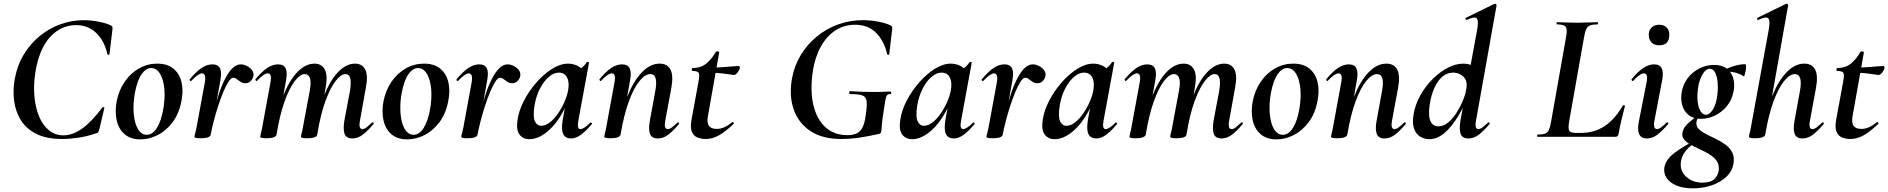

<svg xmlns="http://www.w3.org/2000/svg" viewBox="-20 -746 10296 1047"><path d="M320 12Q231 12 175 -17.5Q119 -47 91 -95Q63 -143 56.5 -200Q50 -257 60 -313Q74 -390 110.5 -450Q147 -510 199 -551.5Q251 -593 312 -614.5Q373 -636 436 -636Q477 -636 519.5 -627.5Q562 -619 585 -607Q592 -603 593 -599Q594 -595 593 -584L577 -450Q577 -447 572 -447Q567 -447 566 -450Q549 -524 504.5 -566.5Q460 -609 395 -609Q338 -609 291.5 -577.5Q245 -546 214.5 -487.5Q184 -429 172 -346Q162 -278 168 -217Q174 -156 194 -109Q214 -62 247.5 -35Q281 -8 326 -8Q376 -8 428 -45Q480 -82 538 -160Q541 -164 545.5 -161.5Q550 -159 549 -157L522 -42Q519 -30 516 -25.5Q513 -21 504 -19Q454 -2 406.5 5Q359 12 320 12Z M746 14Q691 14 658.5 -15Q626 -44 616 -91Q606 -138 616 -193Q628 -254 660 -300.5Q692 -347 738 -373Q784 -399 837 -399Q893 -399 926 -371.5Q959 -344 970 -297.5Q981 -251 969 -193Q956 -125 920.5 -78.5Q885 -32 839 -9Q793 14 746 14ZM780 -11Q812 -11 835.5 -48.5Q859 -86 870 -149Q878 -194 877.5 -234.5Q877 -275 868 -307Q859 -339 843 -357Q827 -375 804 -375Q776 -375 752 -341Q728 -307 715 -236Q707 -191 708 -150Q709 -109 717.5 -78Q726 -47 742 -29Q758 -11 780 -11Z M1129 -12 1119 -13Q1129 -66 1142 -120.5Q1155 -175 1170.5 -224Q1186 -273 1205 -311.5Q1224 -350 1246 -372.5Q1268 -395 1293 -395Q1309 -395 1326 -386.5Q1343 -378 1354 -364Q1365 -350 1362 -333Q1361 -320 1349 -306Q1337 -292 1318 -292Q1303 -292 1292 -299.5Q1281 -307 1271.5 -314.5Q1262 -322 1251 -322Q1240 -322 1226 -300.5Q1212 -279 1197.5 -244Q1183 -209 1169.5 -167.5Q1156 -126 1145.5 -85Q1135 -44 1129 -12ZM1073 8Q1054 8 1047 5.5Q1040 3 1040 0Q1040 -4 1046 -26Q1052 -48 1056 -74L1097 -297Q1100 -314 1099 -324.5Q1098 -335 1093.5 -340.5Q1089 -346 1081 -346Q1072 -346 1057.5 -336Q1043 -326 1024 -306Q1020 -302 1016 -306.5Q1012 -311 1016 -315Q1052 -358 1081 -376.5Q1110 -395 1138 -395Q1160 -395 1171 -385Q1182 -375 1184.5 -356Q1187 -337 1182 -309L1129 -12Q1126 8 1073 8Z M1902 9Q1868 9 1859 -16Q1850 -41 1858 -89L1888 -248Q1896 -296 1890 -319Q1884 -342 1864 -342Q1840 -342 1811 -305.5Q1782 -269 1755 -196Q1728 -123 1710 -12L1692 -13Q1712 -135 1746 -221.5Q1780 -308 1824 -353.5Q1868 -399 1916 -399Q1955 -399 1971.5 -367Q1988 -335 1975 -267L1943 -89Q1938 -61 1942.5 -51.5Q1947 -42 1956 -42Q1967 -42 1979.5 -52Q1992 -62 2008 -77Q2012 -81 2016 -77Q2020 -73 2016 -69Q1985 -32 1958 -11.5Q1931 9 1902 9ZM1432 8Q1413 8 1406 5.5Q1399 3 1399 0Q1399 -4 1404.5 -26Q1410 -48 1414 -74L1455 -297Q1464 -346 1440 -346Q1430 -346 1415.5 -336Q1401 -326 1382 -306Q1379 -302 1375 -306.5Q1371 -311 1374 -315Q1410 -358 1439 -376.5Q1468 -395 1496 -395Q1528 -395 1538 -372.5Q1548 -350 1540 -309L1488 -12Q1483 8 1432 8ZM1654 8Q1635 8 1628 5.5Q1621 3 1621 0Q1621 -4 1626.5 -26Q1632 -48 1636 -74L1669 -250Q1678 -299 1670 -320.5Q1662 -342 1642 -342Q1616 -342 1586.5 -303Q1557 -264 1531 -190.5Q1505 -117 1488 -12L1470 -13Q1489 -132 1522.5 -218.5Q1556 -305 1600.5 -352Q1645 -399 1695 -399Q1733 -399 1750.5 -368Q1768 -337 1756 -269L1710 -12Q1707 8 1654 8Z M2201 14Q2146 14 2113.5 -15Q2081 -44 2071 -91Q2061 -138 2071 -193Q2083 -254 2115 -300.5Q2147 -347 2193 -373Q2239 -399 2292 -399Q2348 -399 2381 -371.5Q2414 -344 2425 -297.5Q2436 -251 2424 -193Q2411 -125 2375.5 -78.5Q2340 -32 2294 -9Q2248 14 2201 14ZM2235 -11Q2267 -11 2290.5 -48.5Q2314 -86 2325 -149Q2333 -194 2332.5 -234.5Q2332 -275 2323 -307Q2314 -339 2298 -357Q2282 -375 2259 -375Q2231 -375 2207 -341Q2183 -307 2170 -236Q2162 -191 2163 -150Q2164 -109 2172.5 -78Q2181 -47 2197 -29Q2213 -11 2235 -11Z M2584 -12 2574 -13Q2584 -66 2597 -120.5Q2610 -175 2625.5 -224Q2641 -273 2660 -311.5Q2679 -350 2701 -372.5Q2723 -395 2748 -395Q2764 -395 2781 -386.5Q2798 -378 2809 -364Q2820 -350 2817 -333Q2816 -320 2804 -306Q2792 -292 2773 -292Q2758 -292 2747 -299.5Q2736 -307 2726.5 -314.5Q2717 -322 2706 -322Q2695 -322 2681 -300.5Q2667 -279 2652.5 -244Q2638 -209 2624.5 -167.5Q2611 -126 2600.5 -85Q2590 -44 2584 -12ZM2528 8Q2509 8 2502 5.5Q2495 3 2495 0Q2495 -4 2501 -26Q2507 -48 2511 -74L2552 -297Q2555 -314 2554 -324.5Q2553 -335 2548.5 -340.5Q2544 -346 2536 -346Q2527 -346 2512.5 -336Q2498 -326 2479 -306Q2475 -302 2471 -306.5Q2467 -311 2471 -315Q2507 -358 2536 -376.5Q2565 -395 2593 -395Q2615 -395 2626 -385Q2637 -375 2639.5 -356Q2642 -337 2637 -309L2584 -12Q2581 8 2528 8Z M2867 13Q2833 13 2813.5 -11.5Q2794 -36 2802 -91Q2809 -142 2836.5 -195.5Q2864 -249 2904.5 -295.5Q2945 -342 2990.5 -370.5Q3036 -399 3078 -399Q3098 -399 3119 -391.5Q3140 -384 3155.5 -367.5Q3171 -351 3173 -324L3113 -357Q3130 -359 3148.5 -373Q3167 -387 3180 -407Q3182 -410 3187.5 -408Q3193 -406 3192 -404L3134 -89Q3125 -42 3145 -42Q3155 -42 3169 -51.5Q3183 -61 3199 -77Q3202 -80 3206 -76Q3210 -72 3207 -69Q3176 -32 3148.5 -11.5Q3121 9 3095 9Q3063 9 3051.5 -14.5Q3040 -38 3048 -89L3073 -229L3094 -246Q3070 -164 3032 -106Q2994 -48 2951 -17.5Q2908 13 2867 13ZM2931 -60Q2955 -60 2979 -79Q3003 -98 3023.5 -128Q3044 -158 3058.5 -191.5Q3073 -225 3078 -253Q3086 -298 3072 -324Q3058 -350 3028 -350Q3000 -350 2973 -327Q2946 -304 2925 -264Q2904 -224 2895 -172Q2885 -109 2897 -84.5Q2909 -60 2931 -60Z M3567 9Q3534 9 3524.5 -16Q3515 -41 3524 -89L3553 -248Q3571 -342 3526 -342Q3498 -342 3467 -304Q3436 -266 3409 -192.5Q3382 -119 3364 -12L3346 -13Q3366 -132 3400.5 -218.5Q3435 -305 3480.5 -352Q3526 -399 3577 -399Q3619 -399 3636 -367Q3653 -335 3641 -267L3608 -89Q3603 -61 3607.5 -51.5Q3612 -42 3621 -42Q3632 -42 3645 -52Q3658 -62 3674 -77Q3677 -81 3681 -77Q3685 -73 3682 -69Q3651 -32 3624 -11.5Q3597 9 3567 9ZM3308 8Q3289 8 3282 5.5Q3275 3 3275 0Q3275 -4 3280.5 -26Q3286 -48 3290 -74L3331 -297Q3340 -346 3316 -346Q3306 -346 3291.5 -336Q3277 -326 3258 -306Q3255 -302 3251 -306.5Q3247 -311 3250 -315Q3286 -358 3315 -376.5Q3344 -395 3372 -395Q3404 -395 3414 -372.5Q3424 -350 3416 -309L3364 -12Q3359 8 3308 8Z M3829 12Q3805 12 3784 4Q3763 -4 3753 -27Q3743 -50 3751 -94L3790 -306Q3796 -339 3790 -349Q3784 -359 3756 -359Q3752 -359 3752.5 -367Q3753 -375 3756 -375Q3804 -375 3834.5 -402Q3865 -429 3883 -463Q3885 -467 3894 -465.5Q3903 -464 3902 -460L3840 -111Q3834 -76 3846 -59.5Q3858 -43 3889 -43Q3909 -43 3929.5 -52Q3950 -61 3973 -80Q3975 -82 3979.5 -78Q3984 -74 3981 -71Q3935 -27 3899.5 -7.5Q3864 12 3829 12ZM3981 -337Q3980 -337 3961.5 -340Q3943 -343 3916.5 -346Q3890 -349 3862 -349L3864 -378Q3898 -378 3926 -380Q3954 -382 3975 -384Q3996 -386 4007 -386Q4012 -386 4013.5 -382Q4015 -378 4014 -374Q4013 -366 4002.5 -351.5Q3992 -337 3981 -337Z M4568 12Q4464 12 4398.5 -32Q4333 -76 4307.5 -151Q4282 -226 4299 -319Q4312 -389 4347.5 -447Q4383 -505 4435 -547.5Q4487 -590 4551 -613Q4615 -636 4685 -636Q4729 -636 4771.5 -627.5Q4814 -619 4837 -607Q4844 -603 4845 -599Q4846 -595 4845 -584L4829 -450Q4828 -447 4823.5 -447Q4819 -447 4818 -450Q4801 -524 4757 -567.5Q4713 -611 4643 -611Q4583 -611 4535.5 -580Q4488 -549 4456 -491.5Q4424 -434 4412 -356Q4397 -251 4415.5 -173Q4434 -95 4481.5 -52Q4529 -9 4601 -9Q4633 -9 4653.5 -19.5Q4674 -30 4685.5 -55.5Q4697 -81 4702 -126Q4709 -174 4705.5 -196.5Q4702 -219 4681.5 -226Q4661 -233 4615 -233Q4610 -233 4610.5 -241Q4611 -249 4615 -249Q4676 -245 4727.5 -244.5Q4779 -244 4836 -247Q4839 -247 4840 -240Q4841 -233 4836 -233Q4823 -234 4817 -226.5Q4811 -219 4807 -194Q4803 -169 4795 -116Q4790 -83 4789 -67Q4788 -51 4787.5 -43.5Q4787 -36 4785 -28Q4784 -22 4782 -20Q4780 -18 4774 -16Q4723 -4 4669 4Q4615 12 4568 12Z M4954 13Q4920 13 4900.5 -11.5Q4881 -36 4889 -91Q4896 -142 4923.5 -195.5Q4951 -249 4991.5 -295.5Q5032 -342 5077.5 -370.5Q5123 -399 5165 -399Q5185 -399 5206 -391.5Q5227 -384 5242.5 -367.5Q5258 -351 5260 -324L5200 -357Q5217 -359 5235.5 -373Q5254 -387 5267 -407Q5269 -410 5274.5 -408Q5280 -406 5279 -404L5221 -89Q5212 -42 5232 -42Q5242 -42 5256 -51.5Q5270 -61 5286 -77Q5289 -80 5293 -76Q5297 -72 5294 -69Q5263 -32 5235.5 -11.5Q5208 9 5182 9Q5150 9 5138.5 -14.5Q5127 -38 5135 -89L5160 -229L5181 -246Q5157 -164 5119 -106Q5081 -48 5038 -17.5Q4995 13 4954 13ZM5018 -60Q5042 -60 5066 -79Q5090 -98 5110.5 -128Q5131 -158 5145.5 -191.5Q5160 -225 5165 -253Q5173 -298 5159 -324Q5145 -350 5115 -350Q5087 -350 5060 -327Q5033 -304 5012 -264Q4991 -224 4982 -172Q4972 -109 4984 -84.5Q4996 -60 5018 -60Z M5448 -12 5438 -13Q5448 -66 5461 -120.5Q5474 -175 5489.5 -224Q5505 -273 5524 -311.5Q5543 -350 5565 -372.5Q5587 -395 5612 -395Q5628 -395 5645 -386.5Q5662 -378 5673 -364Q5684 -350 5681 -333Q5680 -320 5668 -306Q5656 -292 5637 -292Q5622 -292 5611 -299.5Q5600 -307 5590.5 -314.5Q5581 -322 5570 -322Q5559 -322 5545 -300.5Q5531 -279 5516.5 -244Q5502 -209 5488.5 -167.5Q5475 -126 5464.5 -85Q5454 -44 5448 -12ZM5392 8Q5373 8 5366 5.5Q5359 3 5359 0Q5359 -4 5365 -26Q5371 -48 5375 -74L5416 -297Q5419 -314 5418 -324.5Q5417 -335 5412.5 -340.5Q5408 -346 5400 -346Q5391 -346 5376.5 -336Q5362 -326 5343 -306Q5339 -302 5335 -306.5Q5331 -311 5335 -315Q5371 -358 5400 -376.5Q5429 -395 5457 -395Q5479 -395 5490 -385Q5501 -375 5503.5 -356Q5506 -337 5501 -309L5448 -12Q5445 8 5392 8Z M5731 13Q5697 13 5677.5 -11.5Q5658 -36 5666 -91Q5673 -142 5700.5 -195.5Q5728 -249 5768.5 -295.5Q5809 -342 5854.5 -370.5Q5900 -399 5942 -399Q5962 -399 5983 -391.5Q6004 -384 6019.5 -367.5Q6035 -351 6037 -324L5977 -357Q5994 -359 6012.5 -373Q6031 -387 6044 -407Q6046 -410 6051.5 -408Q6057 -406 6056 -404L5998 -89Q5989 -42 6009 -42Q6019 -42 6033 -51.5Q6047 -61 6063 -77Q6066 -80 6070 -76Q6074 -72 6071 -69Q6040 -32 6012.5 -11.5Q5985 9 5959 9Q5927 9 5915.5 -14.5Q5904 -38 5912 -89L5937 -229L5958 -246Q5934 -164 5896 -106Q5858 -48 5815 -17.5Q5772 13 5731 13ZM5795 -60Q5819 -60 5843 -79Q5867 -98 5887.5 -128Q5908 -158 5922.5 -191.5Q5937 -225 5942 -253Q5950 -298 5936 -324Q5922 -350 5892 -350Q5864 -350 5837 -327Q5810 -304 5789 -264Q5768 -224 5759 -172Q5749 -109 5761 -84.5Q5773 -60 5795 -60Z M6642 9Q6608 9 6599 -16Q6590 -41 6598 -89L6628 -248Q6636 -296 6630 -319Q6624 -342 6604 -342Q6580 -342 6551 -305.5Q6522 -269 6495 -196Q6468 -123 6450 -12L6432 -13Q6452 -135 6486 -221.5Q6520 -308 6564 -353.5Q6608 -399 6656 -399Q6695 -399 6711.5 -367Q6728 -335 6715 -267L6683 -89Q6678 -61 6682.5 -51.5Q6687 -42 6696 -42Q6707 -42 6719.5 -52Q6732 -62 6748 -77Q6752 -81 6756 -77Q6760 -73 6756 -69Q6725 -32 6698 -11.5Q6671 9 6642 9ZM6172 8Q6153 8 6146 5.5Q6139 3 6139 0Q6139 -4 6144.5 -26Q6150 -48 6154 -74L6195 -297Q6204 -346 6180 -346Q6170 -346 6155.5 -336Q6141 -326 6122 -306Q6119 -302 6115 -306.5Q6111 -311 6114 -315Q6150 -358 6179 -376.5Q6208 -395 6236 -395Q6268 -395 6278 -372.5Q6288 -350 6280 -309L6228 -12Q6223 8 6172 8ZM6394 8Q6375 8 6368 5.5Q6361 3 6361 0Q6361 -4 6366.5 -26Q6372 -48 6376 -74L6409 -250Q6418 -299 6410 -320.5Q6402 -342 6382 -342Q6356 -342 6326.5 -303Q6297 -264 6271 -190.5Q6245 -117 6228 -12L6210 -13Q6229 -132 6262.5 -218.5Q6296 -305 6340.5 -352Q6385 -399 6435 -399Q6473 -399 6490.5 -368Q6508 -337 6496 -269L6450 -12Q6447 8 6394 8Z M6941 14Q6886 14 6853.5 -15Q6821 -44 6811 -91Q6801 -138 6811 -193Q6823 -254 6855 -300.5Q6887 -347 6933 -373Q6979 -399 7032 -399Q7088 -399 7121 -371.5Q7154 -344 7165 -297.5Q7176 -251 7164 -193Q7151 -125 7115.5 -78.5Q7080 -32 7034 -9Q6988 14 6941 14ZM6975 -11Q7007 -11 7030.5 -48.5Q7054 -86 7065 -149Q7073 -194 7072.5 -234.5Q7072 -275 7063 -307Q7054 -339 7038 -357Q7022 -375 6999 -375Q6971 -375 6947 -341Q6923 -307 6910 -236Q6902 -191 6903 -150Q6904 -109 6912.5 -78Q6921 -47 6937 -29Q6953 -11 6975 -11Z M7530 9Q7497 9 7487.5 -16Q7478 -41 7487 -89L7516 -248Q7534 -342 7489 -342Q7461 -342 7430 -304Q7399 -266 7372 -192.5Q7345 -119 7327 -12L7309 -13Q7329 -132 7363.5 -218.5Q7398 -305 7443.5 -352Q7489 -399 7540 -399Q7582 -399 7599 -367Q7616 -335 7604 -267L7571 -89Q7566 -61 7570.5 -51.5Q7575 -42 7584 -42Q7595 -42 7608 -52Q7621 -62 7637 -77Q7640 -81 7644 -77Q7648 -73 7645 -69Q7614 -32 7587 -11.5Q7560 9 7530 9ZM7271 8Q7252 8 7245 5.5Q7238 3 7238 0Q7238 -4 7243.5 -26Q7249 -48 7253 -74L7294 -297Q7303 -346 7279 -346Q7269 -346 7254.5 -336Q7240 -326 7221 -306Q7218 -302 7214 -306.5Q7210 -311 7213 -315Q7249 -358 7278 -376.5Q7307 -395 7335 -395Q7367 -395 7377 -372.5Q7387 -350 7379 -309L7327 -12Q7322 8 7271 8Z M7774 13Q7748 13 7725 -0.5Q7702 -14 7691 -44.5Q7680 -75 7689 -126Q7699 -180 7727 -229Q7755 -278 7794 -316.5Q7833 -355 7876 -377Q7919 -399 7960 -399Q7993 -399 8018.5 -383Q8044 -367 8046 -332L7996 -246Q7967 -171 7931.5 -112.5Q7896 -54 7856.5 -20.5Q7817 13 7774 13ZM7824 -57Q7852 -57 7877.5 -78.5Q7903 -100 7923.5 -132.5Q7944 -165 7958 -199.5Q7972 -234 7976 -260Q7984 -305 7960.5 -327.5Q7937 -350 7905 -350Q7858 -350 7824.5 -305.5Q7791 -261 7777 -180Q7767 -116 7780 -86.5Q7793 -57 7824 -57ZM7988 9Q7954 9 7945 -16Q7936 -41 7944 -89L8036 -589Q8044 -637 8031.5 -647Q8019 -657 7978 -637Q7974 -636 7972 -642Q7970 -648 7974 -649L8129 -725Q8134 -727 8138 -723Q8142 -719 8141 -717L8029 -89Q8024 -61 8028.5 -51.5Q8033 -42 8041 -42Q8052 -42 8065 -52Q8078 -62 8094 -77Q8098 -81 8102 -77Q8106 -73 8102 -69Q8071 -32 8044 -11.5Q8017 9 7988 9Z M8364 0Q8362 0 8362 -6Q8362 -12 8364 -12Q8391 -12 8405 -17Q8419 -22 8426 -37Q8433 -52 8438 -81L8520 -544Q8528 -587 8518 -600Q8508 -613 8470 -613Q8468 -613 8468 -619Q8468 -625 8470 -625Q8493 -625 8520.5 -623.5Q8548 -622 8579 -622Q8611 -622 8640.5 -623.5Q8670 -625 8692 -625Q8694 -625 8694 -619Q8694 -613 8692 -613Q8665 -613 8651 -607.5Q8637 -602 8630 -587Q8623 -572 8618 -543L8537 -85Q8530 -45 8537.5 -33Q8545 -21 8573 -21H8599Q8673 -21 8729 -57.5Q8785 -94 8830 -171Q8832 -173 8837 -172Q8842 -171 8841 -168Q8833 -137 8822.5 -94Q8812 -51 8806 -15Q8803 0 8790 0Z M8961 9Q8928 9 8918 -16Q8908 -41 8918 -89L8959 -297Q8969 -346 8944 -346Q8934 -346 8919.5 -336Q8905 -326 8887 -306Q8883 -302 8879 -306.5Q8875 -311 8878 -315Q8914 -358 8943 -376.5Q8972 -395 9000 -395Q9032 -395 9042 -372.5Q9052 -350 9044 -309L9002 -89Q8997 -61 9002 -51.5Q9007 -42 9015 -42Q9026 -42 9039 -52Q9052 -62 9068 -77Q9072 -81 9076 -77Q9080 -73 9076 -69Q9045 -32 9018 -11.5Q8991 9 8961 9ZM9028 -499Q9002 -499 8986.5 -514Q8971 -529 8971 -557Q8971 -581 8986.5 -596Q9002 -611 9028 -611Q9054 -611 9068.5 -596Q9083 -581 9083 -557Q9083 -499 9028 -499Z M9212 281Q9158 281 9121.5 265.5Q9085 250 9068 224Q9051 198 9056 167Q9064 123 9111.5 87.5Q9159 52 9225 18L9232 26Q9214 37 9195.5 53Q9177 69 9163.5 89.5Q9150 110 9146 138Q9142 171 9157 196Q9172 221 9200 235.5Q9228 250 9263 250Q9313 250 9333 226Q9353 202 9353 175Q9354 147 9338.5 127.5Q9323 108 9298.5 93.5Q9274 79 9247.5 67Q9221 55 9198 42Q9175 29 9162.5 13Q9150 -3 9155 -25Q9160 -50 9185.5 -73.5Q9211 -97 9247 -123L9254 -116Q9245 -112 9238.5 -101.5Q9232 -91 9231 -80Q9228 -58 9243 -43Q9258 -28 9283 -15Q9308 -2 9336.5 11.5Q9365 25 9389 42.5Q9413 60 9426 85Q9439 110 9433 146Q9426 188 9394 218Q9362 248 9314.5 264.5Q9267 281 9212 281ZM9256 -98Q9214 -98 9188 -119Q9162 -140 9153 -173.5Q9144 -207 9151 -246Q9159 -289 9184.5 -321.5Q9210 -354 9247.5 -373Q9285 -392 9327 -392Q9371 -392 9397 -371.5Q9423 -351 9432 -318Q9441 -285 9433 -246Q9424 -200 9396.5 -167Q9369 -134 9332 -116Q9295 -98 9256 -98ZM9282 -120Q9304 -120 9322.5 -152Q9341 -184 9346 -237Q9349 -265 9346.5 -296Q9344 -327 9333.5 -349Q9323 -371 9303 -371Q9281 -371 9262 -337Q9243 -303 9238 -253Q9234 -214 9238.5 -184Q9243 -154 9255 -137Q9267 -120 9282 -120ZM9365 -346 9364 -353Q9394 -373 9431 -384.5Q9468 -396 9496 -396Q9501 -396 9501.5 -385Q9502 -374 9499.5 -360.5Q9497 -347 9494 -337.5Q9491 -328 9488 -330Q9464 -347 9429 -353Q9394 -359 9365 -346Z M9550 8Q9531 8 9524 5.5Q9517 3 9517 0Q9517 -4 9522.5 -26Q9528 -48 9532 -74L9626 -589Q9634 -637 9621.5 -647Q9609 -657 9568 -637Q9564 -636 9562 -642Q9560 -648 9564 -649L9719 -725Q9724 -727 9728 -723Q9732 -719 9731 -717L9606 -12Q9601 8 9550 8ZM9809 9Q9776 9 9766.5 -16Q9757 -41 9766 -89L9795 -248Q9804 -296 9796.5 -319Q9789 -342 9768 -342Q9740 -342 9709 -304Q9678 -266 9651 -192.5Q9624 -119 9606 -12L9588 -13Q9608 -132 9642.5 -218.5Q9677 -305 9722.5 -352Q9768 -399 9819 -399Q9861 -399 9878 -367Q9895 -335 9883 -267L9850 -89Q9845 -61 9849.5 -51.5Q9854 -42 9863 -42Q9874 -42 9887 -52Q9900 -62 9916 -77Q9919 -81 9923.5 -77Q9928 -73 9924 -69Q9893 -32 9866 -11.5Q9839 9 9809 9Z M10071 12Q10047 12 10026 4Q10005 -4 9995 -27Q9985 -50 9993 -94L10032 -306Q10038 -339 10032 -349Q10026 -359 9998 -359Q9994 -359 9994.5 -367Q9995 -375 9998 -375Q10046 -375 10076.5 -402Q10107 -429 10125 -463Q10127 -467 10136 -465.5Q10145 -464 10144 -460L10082 -111Q10076 -76 10088 -59.5Q10100 -43 10131 -43Q10151 -43 10171.5 -52Q10192 -61 10215 -80Q10217 -82 10221.5 -78Q10226 -74 10223 -71Q10177 -27 10141.5 -7.5Q10106 12 10071 12ZM10223 -337Q10222 -337 10203.5 -340Q10185 -343 10158.5 -346Q10132 -349 10104 -349L10106 -378Q10140 -378 10168 -380Q10196 -382 10217 -384Q10238 -386 10249 -386Q10254 -386 10255.5 -382Q10257 -378 10256 -374Q10255 -366 10244.5 -351.5Q10234 -337 10223 -337Z"/></svg>

Font: Cormorant Garamond Light
Style: Bold Italic
Weight: 700
Italic angle: -10°
Version: Version 4.001